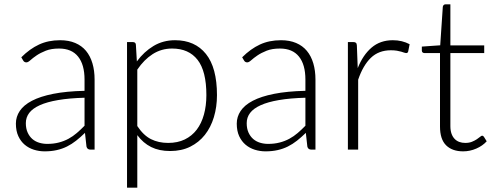

<svg xmlns="http://www.w3.org/2000/svg" viewBox="-20 -692 2302 888"><path d="M398.5 0Q383.5 0 380 -14L373 -77.5Q352.5 -57.5 332.2 -41.5Q312 -25.5 290 -14.5Q268 -3.5 242.5 2.2Q217 8 186.5 8Q161 8 137 0.5Q113 -7 94.5 -22.5Q76 -38 64.8 -62.2Q53.5 -86.5 53.5 -120.5Q53.5 -152 71.5 -179Q89.5 -206 127.8 -226Q166 -246 226.2 -258Q286.5 -270 371 -272V-324Q371 -393 341.2 -430.2Q311.5 -467.5 253 -467.5Q217 -467.5 191.8 -457.5Q166.5 -447.5 149 -435.5Q131.5 -423.5 120.5 -413.5Q109.5 -403.5 102 -403.5Q92 -403.5 87 -412.5L78.5 -427Q117.5 -466 160.5 -486Q203.5 -506 258 -506Q298 -506 328 -493.2Q358 -480.5 377.8 -456.8Q397.5 -433 407.5 -399.2Q417.5 -365.5 417.5 -324V0ZM198.5 -26.5Q227.5 -26.5 251.8 -32.8Q276 -39 296.8 -50.2Q317.5 -61.5 335.5 -77Q353.5 -92.5 371 -110.5V-240Q300 -238 248.8 -229.2Q197.5 -220.5 164.2 -205.5Q131 -190.5 115.2 -169.8Q99.5 -149 99.5 -122.5Q99.5 -97.5 107.8 -79.2Q116 -61 129.5 -49.2Q143 -37.5 161 -32Q179 -26.5 198.5 -26.5Z M567.5 176V-497.5H593.5Q600 -497.5 604 -494.8Q608 -492 608.5 -485L613 -408Q646 -453 690.2 -479.5Q734.5 -506 789.5 -506Q881.5 -506 932.5 -442.5Q983.5 -379 983.5 -252Q983.5 -197.5 969.2 -150.2Q955 -103 927.5 -68.2Q900 -33.5 859.8 -13.5Q819.5 6.5 767 6.5Q716 6.5 679 -12Q642 -30.5 615 -67V176ZM776 -467.5Q726.5 -467.5 686.2 -441.8Q646 -416 615 -370V-109Q643.5 -66 678.2 -48.5Q713 -31 757.5 -31Q801.5 -31 834.5 -47Q867.5 -63 889.8 -92.2Q912 -121.5 923.2 -162.2Q934.5 -203 934.5 -252Q934.5 -363 893.8 -415.2Q853 -467.5 776 -467.5Z M1420 0Q1405 0 1401.5 -14L1394.5 -77.5Q1374 -57.5 1353.8 -41.5Q1333.5 -25.5 1311.5 -14.5Q1289.5 -3.5 1264 2.2Q1238.5 8 1208 8Q1182.5 8 1158.5 0.5Q1134.5 -7 1116 -22.5Q1097.5 -38 1086.2 -62.2Q1075 -86.5 1075 -120.5Q1075 -152 1093 -179Q1111 -206 1149.2 -226Q1187.5 -246 1247.8 -258Q1308 -270 1392.5 -272V-324Q1392.5 -393 1362.8 -430.2Q1333 -467.5 1274.5 -467.5Q1238.5 -467.5 1213.2 -457.5Q1188 -447.5 1170.5 -435.5Q1153 -423.5 1142 -413.5Q1131 -403.5 1123.5 -403.5Q1113.5 -403.5 1108.5 -412.5L1100 -427Q1139 -466 1182 -486Q1225 -506 1279.5 -506Q1319.5 -506 1349.5 -493.2Q1379.5 -480.5 1399.2 -456.8Q1419 -433 1429 -399.2Q1439 -365.5 1439 -324V0ZM1220 -26.5Q1249 -26.5 1273.2 -32.8Q1297.5 -39 1318.2 -50.2Q1339 -61.5 1357 -77Q1375 -92.5 1392.5 -110.5V-240Q1321.5 -238 1270.2 -229.2Q1219 -220.5 1185.8 -205.5Q1152.5 -190.5 1136.8 -169.8Q1121 -149 1121 -122.5Q1121 -97.5 1129.2 -79.2Q1137.5 -61 1151 -49.2Q1164.5 -37.5 1182.5 -32Q1200.5 -26.5 1220 -26.5Z M1589 0V-497.5H1614Q1622.5 -497.5 1626.2 -494Q1630 -490.5 1630.5 -482L1634.5 -377Q1658.5 -437.5 1698.5 -471.8Q1738.5 -506 1797 -506Q1819.5 -506 1838.5 -501.2Q1857.5 -496.5 1874.5 -487.5L1868 -454.5Q1866.5 -446.5 1858 -446.5Q1855 -446.5 1849.5 -448.5Q1844 -450.5 1835.8 -453Q1827.5 -455.5 1815.5 -457.5Q1803.5 -459.5 1788 -459.5Q1731.5 -459.5 1695.2 -424.5Q1659 -389.5 1636.5 -323.5V0Z M2122 8Q2071.5 8 2043.2 -20Q2015 -48 2015 -106.5V-446.5H1943.5Q1938 -446.5 1934.5 -449.5Q1931 -452.5 1931 -458V-476.5L2016 -482.5L2028 -660.5Q2028.5 -665 2031.8 -668.5Q2035 -672 2040.5 -672H2063V-482H2219.5V-446.5H2063V-109Q2063 -88.5 2068.2 -73.8Q2073.5 -59 2082.8 -49.5Q2092 -40 2104.5 -35.5Q2117 -31 2131.5 -31Q2149.5 -31 2162.5 -36.2Q2175.5 -41.5 2185 -47.8Q2194.5 -54 2200.5 -59.2Q2206.5 -64.5 2210 -64.5Q2214 -64.5 2218 -59.5L2231 -38.5Q2212 -17.5 2182.8 -4.8Q2153.5 8 2122 8Z"/></svg>

Font: Lato Light
Style: Regular
Weight: 300
Designer: Lukasz Dziedzic
Foundry: Lukasz Dziedzic
Version: Version 1.104; Western+Polish opensource